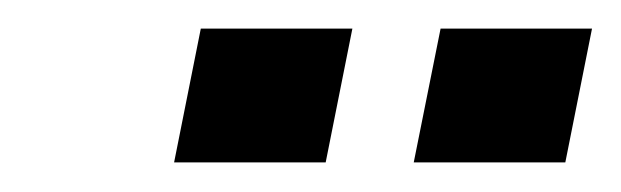

<svg xmlns="http://www.w3.org/2000/svg" viewBox="-20 -718 430 133"><path d="M390.1 -698.2 371.6 -605.5H266.6L285.2 -698.2ZM224.1 -698.2 205.6 -605.5H100.6L119.1 -698.2Z"/></svg>

Font: Sansation
Style: Bold Italic
Weight: 700
Designer: Bernd Montag
Version: Version 1.301